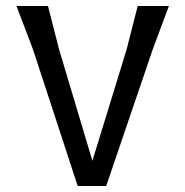

<svg xmlns="http://www.w3.org/2000/svg" viewBox="-20 -620 618 640"><path d="M543 -600 489 -455 334 0H239L90 -455L35 -600H140L177 -455L288 -84L402 -455L439 -600Z"/></svg>

Font: Farro Light
Style: Regular
Weight: 300
Designer: Aceler Chua
Foundry: Grayscale Limited
Version: Version 1.101